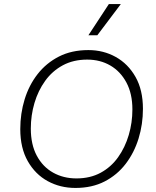

<svg xmlns="http://www.w3.org/2000/svg" viewBox="-20 -917 768 947"><path d="M352 10Q277 10 215.5 -23.5Q154 -57 117 -122Q80 -187 80 -280Q80 -357 101.5 -427Q123 -497 165.5 -551.5Q208 -606 270.5 -638Q333 -670 416 -670Q490 -670 551 -636Q612 -602 648.5 -537.5Q685 -473 685 -380Q685 -304 663.5 -234Q642 -164 600 -109Q558 -54 496 -22Q434 10 352 10ZM357 -37Q425 -37 476.5 -65Q528 -93 562.5 -141.5Q597 -190 615 -251Q633 -312 633 -377Q633 -455 603.5 -510Q574 -565 524 -594Q474 -623 410 -623Q342 -623 290 -595Q238 -567 203 -518.5Q168 -470 150 -409Q132 -348 132 -283Q132 -204 161.5 -149Q191 -94 242 -65.5Q293 -37 357 -37ZM517 -897H576L460 -743H416Z"/></svg>

Font: Work Sans Light
Style: Italic
Weight: 300
Italic angle: -13°
Designer: Wei Huang
Foundry: Wei Huang
Version: Version 2.010; ttfautohint (v1.8.3)